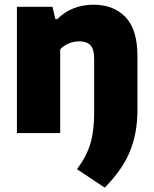

<svg xmlns="http://www.w3.org/2000/svg" viewBox="-20 -578 667 834"><path d="M314.5 157Q356 101.5 372.5 46.2Q389 -9 389 -89V-323.5Q389 -364.5 372.8 -381.5Q356.5 -398.5 324.5 -398.5Q301 -398.5 278.5 -389.2Q256 -380 241.5 -363.5V0H53.5V-548.5H208L220.5 -495H229Q259 -525.5 298.8 -541.5Q338.5 -557.5 386 -557.5Q474 -557.5 525.5 -503.5Q577 -449.5 577 -334.5V-93.5Q576 2.5 544 80.5Q512 158.5 435 237Z"/></svg>

Font: Encode Sans ExtraBold
Style: Regular
Weight: 800
Designer: Multiple Designers
Foundry: Impallari Type
Version: Version 2.000